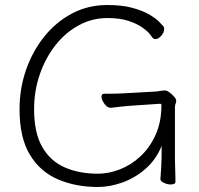

<svg xmlns="http://www.w3.org/2000/svg" viewBox="-20 -731 792 766"><path d="M620 -17V-16Q620 -8 634 -1.5Q648 5 661 5Q669 5 674.5 2.5Q680 0 680 -7Q680 -17 679.5 -35Q679 -53 678.5 -71Q678 -89 678 -97V-302Q678 -313 680.5 -317.5Q683 -322 683 -329Q683 -336 674.5 -345.5Q666 -355 656 -362.5Q646 -370 639 -370Q630 -370 621 -368.5Q612 -367 604 -366L480 -359Q467 -358 447 -357.5Q427 -357 410 -357H396Q385 -357 385 -345Q385 -333 396.5 -317Q408 -301 421 -301H424Q440 -303 461 -305.5Q482 -308 499 -309L618 -317Q624 -317 624 -312Q624 -244 600.5 -192.5Q577 -141 539.5 -106.5Q502 -72 457.5 -55Q413 -38 371 -38Q295 -38 237.5 -63.5Q180 -89 148 -145.5Q116 -202 116 -295Q116 -369 139 -435Q162 -501 202 -551.5Q242 -602 295 -630.5Q348 -659 408 -659Q458 -659 491.5 -648Q525 -637 545.5 -623Q566 -609 575.5 -597.5Q585 -586 586 -584Q591 -575 600 -575Q612 -575 623.5 -588.5Q635 -602 635 -615Q635 -623 631 -627Q627 -632 613.5 -645.5Q600 -659 574 -674Q548 -689 507 -700Q466 -711 408 -711Q332 -711 268 -677.5Q204 -644 157 -585.5Q110 -527 84 -452.5Q58 -378 58 -295Q58 -182 99 -114Q140 -46 211 -15.5Q282 15 371 15Q417 15 467 -2.5Q517 -20 559.5 -56.5Q602 -93 625 -149Q625 -99 623.5 -69.5Q622 -40 620 -17Z"/></svg>

Font: Klee One
Style: Regular
Weight: 400
Designer: Fontworks Inc.
Foundry: Fontworks Inc.
Version: Version 1.100